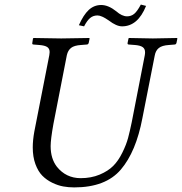

<svg xmlns="http://www.w3.org/2000/svg" viewBox="-20 -814 800 844"><path d="M306.2 9.8Q281.2 9.8 258.1 5.6Q234.9 1.5 209.7 -10.7Q184.6 -22.9 166 -41.7Q147.5 -60.5 135.7 -92.5Q124 -124.5 124 -166Q124 -197.8 130.9 -235.8L196.8 -571.8Q198.2 -579.1 198.2 -585Q198.2 -600.1 187.7 -607.2Q177.2 -614.3 152.8 -616.2L127.9 -618.2Q120.1 -618.2 122.1 -626L125 -645L127.9 -647Q217.8 -645 249 -645Q282.2 -645 372.1 -647L374 -645L370.1 -626Q368.2 -618.2 360.8 -618.2L335.9 -616.2Q306.2 -614.3 292.5 -603.5Q278.8 -592.8 273.9 -571.8L214.8 -269Q202.6 -201.2 202.6 -171.4Q202.6 -116.7 230 -81.1Q270 -31.2 334 -30.8Q380.9 -30.8 418 -46.4Q455.1 -62 477.5 -84.5Q500 -106.9 517.6 -142.6Q535.2 -178.2 543 -207.5Q550.8 -236.8 559.1 -276.9L616.2 -569.8Q617.7 -577.6 617.7 -584Q617.7 -599.6 607.2 -606.9Q596.7 -614.3 573.2 -616.2L546.9 -618.2Q539.1 -618.2 541 -626L544.9 -645L546.9 -647Q636.7 -645 651.9 -645Q668 -645 757.8 -647L759.8 -645L755.9 -626Q753.9 -618.2 747.1 -618.2L722.2 -616.2Q692.4 -614.3 678.2 -603Q664.1 -591.8 660.2 -569.8L606 -294.9Q578.1 -147 511.2 -68.6Q444.3 9.8 306.2 9.8ZM538.6 -742.2Q556.2 -742.2 569.6 -752.9Q583 -763.7 599.1 -793.9L622.1 -788.1Q585.9 -698.2 516.6 -698.2Q491.7 -698.2 458 -724.1Q426.3 -746.1 408.7 -746.1Q389.6 -746.1 376.2 -734.9Q362.8 -723.6 349.6 -698.2L326.7 -703.1Q346.7 -748.5 370.1 -770.3Q393.6 -792 424.8 -792Q456.5 -792 491.2 -764.2Q516.1 -742.2 538.6 -742.2Z"/></svg>

Font: Linux Libertine
Style: Italic
Weight: 400
Italic angle: -12°
Designer: Philipp H. Poll
Foundry: Philipp H. Poll
Version: Version 5.1.6 ; ttfautohint (v0.9)